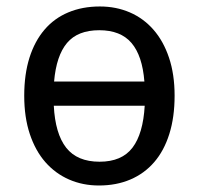

<svg xmlns="http://www.w3.org/2000/svg" viewBox="-20 -566 617 596"><path d="M522 -269Q522 -202.1 505.6 -150.1Q489.3 -98.1 458.7 -62.7Q428.2 -27.3 384.8 -8.8Q341.3 9.8 287.1 9.8Q236.8 9.8 194.3 -8.8Q151.9 -27.3 120.8 -62.7Q89.8 -98.1 72.5 -150.1Q55.2 -202.1 55.2 -269Q55.2 -335.4 71.5 -387Q87.9 -438.5 118.2 -473.9Q148.4 -509.3 192.1 -527.6Q235.8 -545.9 290 -545.9Q340.3 -545.9 382.8 -527.6Q425.3 -509.3 456.3 -473.9Q487.3 -438.5 504.6 -387Q522 -335.4 522 -269ZM289.1 -64Q357.9 -64 391.1 -107.4Q424.3 -150.9 429.2 -237.8H147Q151.4 -150.9 185.5 -107.4Q219.7 -64 289.1 -64ZM288.1 -472.2Q221.2 -472.2 188 -432.6Q154.8 -393.1 147.9 -313H428.2Q421.9 -393.1 388.2 -432.6Q354.5 -472.2 288.1 -472.2Z"/></svg>

Font: WenQuanYi Micro Hei
Style: Regular
Weight: 400
Foundry: Ascender Corporation
Version: Version 0.2.0-beta